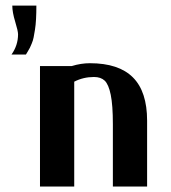

<svg xmlns="http://www.w3.org/2000/svg" viewBox="-20 -681 625 701"><path d="M22 0ZM24.9 -660.6H112.8Q112.8 -633.8 111.6 -611.6Q110.4 -589.4 107.7 -572.8Q105 -556.2 102.8 -544.7Q100.6 -533.2 95.9 -522.2Q91.3 -511.2 89.1 -506.6Q86.9 -502 81.3 -492.9Q75.7 -483.9 74.7 -481.9H22Q45.9 -515.6 45.9 -555.7Q45.9 -567.9 35.4 -602.1Q24.9 -636.2 24.9 -660.6ZM242.2 -439.9Q275.9 -450.2 308.1 -450.2Q413.6 -450.2 465.3 -398.4Q517.1 -346.7 517.1 -240.2V0H392.1V-228Q392.1 -296.9 384.3 -335Q376.5 -373 362.3 -386.5Q348.1 -399.9 323.2 -399.9Q284.2 -399.9 251 -382.8V0H126V-439.9Z"/></svg>

Font: Pfennig
Style: Bold
Weight: 700
Version: Version 20120410 ; ttfautohint (v0.8)